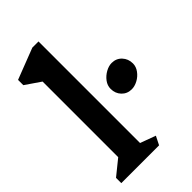

<svg xmlns="http://www.w3.org/2000/svg" viewBox="-258 -965 1056 1056"><g transform="rotate(-45 270.5 -436.5)"><path d="M324 0H30V-41L119 -113V-701L30 -762V-803L211 -873H259V-83L349 -50ZM541 -420Q541 -395 524.5 -372.5Q508 -350 483.5 -337Q459 -324 436 -324Q401 -324 378 -348Q355 -372 355 -408Q355 -434 371.5 -456Q388 -478 412.5 -491.5Q437 -505 460 -505Q495 -505 518 -480.5Q541 -456 541 -420Z"/></g></svg>

Font: Inknut Antiqua SemiBold
Style: Regular
Weight: 600
Designer: Claus Eggers Sørensen
Foundry: Claus Eggers Sørensen
Version: Version 1.003; ttfautohint (v1.8.2) -l 8 -r 50 -G 200 -x 14 